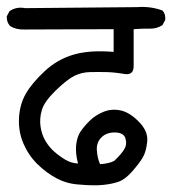

<svg xmlns="http://www.w3.org/2000/svg" viewBox="-23 -578 543 566"><path d="M210 -34Q175 -36 144.5 -52Q114 -68 87.5 -94Q61 -120 46 -155Q31 -190 33 -230Q35 -270 53 -301.5Q71 -333 108.5 -368Q146 -403 194 -417Q242 -431 312 -425V-492L50 -491Q25 -490 7 -501Q-4 -513 -3 -530L5 -545Q25 -559 51 -554L381 -557Q421 -560 456 -547Q466 -536 464 -519L456 -504Q439 -493 418 -493.5Q397 -494 371 -492V-385Q372 -355 343 -360Q314 -365 290.5 -365.5Q267 -366 242.5 -365.5Q218 -365 196.5 -354.5Q175 -344 141.5 -311.5Q108 -279 100.5 -254Q93 -229 96.5 -205Q100 -181 111 -162.5Q122 -144 137.5 -130.5Q153 -117 170 -107Q187 -97 207 -96Q199 -126 201.5 -150.5Q204 -175 215 -191Q226 -207 242.5 -223Q259 -239 282.5 -248.5Q306 -258 332.5 -252.5Q359 -247 386.5 -219Q414 -191 411 -161Q408 -131 398 -114Q388 -97 367.5 -73.5Q347 -50 328.5 -43Q310 -36 282 -33Q254 -30 210 -34ZM314 -104Q334 -123 343 -137.5Q352 -152 347 -169.5Q342 -187 316.5 -187.5Q291 -188 276 -173Q261 -158 262.5 -135Q264 -112 272 -94Q300 -96 314 -104Z"/></svg>

Font: NaniFont Regular
Style: Regular
Weight: 400
Designer: Nanigashitei
Version: Version 1.036